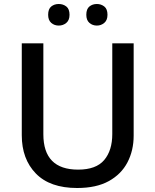

<svg xmlns="http://www.w3.org/2000/svg" viewBox="-20 -931 778 961"><path d="M649 -252Q649 -178 618 -118.5Q587 -59 524.5 -24.5Q462 10 366 10Q230 10 159.5 -62.5Q89 -135 89 -254V-714H197V-259Q197 -82 371 -82Q461 -82 501.5 -130Q542 -178 542 -260V-714H649ZM221 -857Q221 -886 236.5 -898.5Q252 -911 274 -911Q296 -911 312 -898.5Q328 -886 328 -857Q328 -830 312 -816.5Q296 -803 274 -803Q252 -803 236.5 -816.5Q221 -830 221 -857ZM412 -857Q412 -886 427.5 -898.5Q443 -911 465 -911Q486 -911 502 -898.5Q518 -886 518 -857Q518 -830 502 -816.5Q486 -803 465 -803Q443 -803 427.5 -816.5Q412 -830 412 -857Z"/></svg>

Font: Noto Sans Ol Chiki Medium
Style: Regular
Weight: 500
Designer: Monotype Design Team, Lewis McGuffie
Foundry: Monotype Imaging Inc.
Version: Version 2.003; ttfautohint (v1.8.4.7-5d5b)